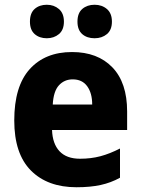

<svg xmlns="http://www.w3.org/2000/svg" viewBox="-20 -778 593 808"><path d="M283 -559Q391 -559 453 -494.5Q515 -430 515 -309V-231H199Q201 -173 230.5 -141.5Q260 -110 317 -110Q363 -110 402.5 -120.5Q442 -131 485 -153V-30Q447 -9 403.5 0.5Q360 10 302 10Q180 10 110 -60.5Q40 -131 40 -271Q40 -415 105 -487Q170 -559 283 -559ZM286 -444Q251 -444 228 -419Q205 -394 202 -338H368Q368 -386 347 -415Q326 -444 286 -444ZM106 -687Q106 -723 126 -740.5Q146 -758 177 -758Q207 -758 228 -740Q249 -722 249 -687Q249 -652 228 -634.5Q207 -617 177 -617Q146 -617 126 -634.5Q106 -652 106 -687ZM306 -687Q306 -723 326.5 -740.5Q347 -758 378 -758Q409 -758 430 -740Q451 -722 451 -687Q451 -652 430 -634.5Q409 -617 378 -617Q346 -617 326 -634.5Q306 -652 306 -687Z"/></svg>

Font: Noto Sans Sinhala SemiCondensed ExtraBold
Style: Regular
Weight: 800
Width: 4
Designer: Jelle Bosma - Monotype Design Team
Foundry: Monotype Imaging Inc.
Version: Version 2.006; ttfautohint (v1.8.4.7-5d5b)